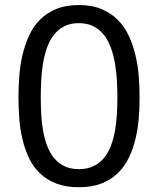

<svg xmlns="http://www.w3.org/2000/svg" viewBox="-20 -747 640 777"><path d="M54.7 -352.5Q54.7 -395 58.1 -439.5Q61.5 -483.9 71.3 -525.4Q81.1 -566.9 97.9 -603.5Q114.7 -640.1 142.1 -667.5Q169.4 -694.8 208 -710.7Q246.6 -726.6 299.3 -726.6Q352.1 -726.6 390.9 -710.2Q429.7 -693.8 457 -666.3Q484.4 -638.7 501.5 -601.6Q518.6 -564.5 528.3 -522.9Q538.1 -481.4 541.5 -437.5Q544.9 -393.6 544.9 -352.5Q544.9 -311 541.5 -268.3Q538.1 -225.6 528.3 -185.1Q518.6 -144.5 501.5 -108.9Q484.4 -73.2 457 -46.6Q429.7 -20 390.9 -4.6Q352.1 10.7 299.3 10.7Q246.6 10.7 208 -4.2Q169.4 -19 142.1 -45.2Q114.7 -71.3 97.9 -106.4Q81.1 -141.6 71.3 -181.9Q61.5 -222.2 58.1 -265.9Q54.7 -309.6 54.7 -352.5ZM145 -352.5Q145 -319.8 146.7 -285.6Q148.4 -251.5 154.1 -219.2Q159.7 -187 170.2 -158.4Q180.7 -129.9 197.8 -108.6Q214.8 -87.4 239.7 -75Q264.6 -62.5 299.3 -62.5Q334 -62.5 359.1 -75Q384.3 -87.4 401.6 -108.6Q418.9 -129.9 429.4 -158.4Q439.9 -187 445.6 -219.2Q451.2 -251.5 453.1 -285.6Q455.1 -319.8 455.1 -352.5Q455.1 -385.3 453.1 -420.2Q451.2 -455.1 445.6 -488.5Q439.9 -522 429.4 -551.8Q418.9 -581.5 401.6 -604.2Q384.3 -627 359.1 -640.1Q334 -653.3 298.8 -653.3Q263.7 -653.3 238.8 -640.1Q213.9 -627 196.8 -604.2Q179.7 -581.5 169.4 -551.8Q159.2 -522 153.8 -488.5Q148.4 -455.1 146.7 -420.2Q145 -385.3 145 -352.5Z"/></svg>

Font: Arian AMU
Style: Regular
Weight: 400
Designer: Ruben Hakobyan (Tarumian)
Foundry: Ruben Hakobyan (Tarumian)
Version: Version 4.003